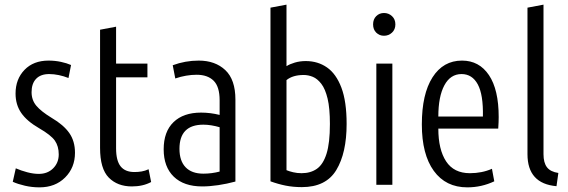

<svg xmlns="http://www.w3.org/2000/svg" viewBox="-20 -796 2447 827"><path d="M150 11Q118 11 87.5 4Q57 -3 35 -13L48 -71Q71 -61 97.5 -54Q124 -47 147 -47Q185 -47 209 -71Q233 -95 233 -131Q233 -166 216.5 -190Q200 -214 148 -244Q96 -274 71.5 -309.5Q47 -345 47 -393Q47 -455 85.5 -495Q124 -535 189 -535Q217 -535 242.5 -529.5Q268 -524 286 -516L275 -460Q255 -468 233.5 -472.5Q212 -477 192 -477Q155 -477 135.5 -456.5Q116 -436 116 -399Q116 -365 136.5 -340.5Q157 -316 203 -288Q254 -258 278.5 -223Q303 -188 303 -138Q303 -74 260.5 -31.5Q218 11 150 11Z M548 7Q486 7 448.5 -31Q411 -69 411 -159V-668L480 -681V-522H615V-463H480V-157Q480 -104 499.5 -79.5Q519 -55 559 -55Q575 -55 590 -57.5Q605 -60 620 -67L631 -12Q596 7 548 7Z M851 7Q772 7 728.5 -35Q685 -77 685 -153Q685 -229 727.5 -270Q770 -311 846 -311Q866 -311 886 -308.5Q906 -306 926 -301V-364Q926 -423 900 -448.5Q874 -474 827 -474Q805 -474 781.5 -470Q758 -466 735 -458L724 -515Q778 -535 836 -535Q907 -535 950.5 -494Q994 -453 994 -367V-14Q957 -4 920 1.5Q883 7 851 7ZM856 -48Q892 -48 926 -57V-248Q909 -253 891 -256Q873 -259 856 -259Q753 -259 753 -155Q753 -103 779.5 -75.5Q806 -48 856 -48Z M1280 10Q1243 10 1210.5 3.5Q1178 -3 1145 -15V-763L1214 -776V-511Q1228 -520 1250 -526.5Q1272 -533 1297 -533Q1349 -533 1388.5 -505.5Q1428 -478 1450.5 -418.5Q1473 -359 1473 -262Q1473 -137 1428.5 -63.5Q1384 10 1280 10ZM1279 -50Q1318 -50 1345 -69Q1372 -88 1386.5 -134Q1401 -180 1401 -262Q1401 -330 1391 -371.5Q1381 -413 1364 -435Q1347 -457 1327.5 -465Q1308 -473 1288 -473Q1241 -473 1214 -451V-63Q1226 -58 1243 -54Q1260 -50 1279 -50Z M1601 0V-522H1670V0ZM1634 -642Q1614 -642 1600.5 -655.5Q1587 -669 1587 -691Q1587 -713 1600.5 -726.5Q1614 -740 1634 -740Q1654 -740 1668.5 -726.5Q1683 -713 1683 -691Q1683 -669 1668.5 -655.5Q1654 -642 1634 -642Z M1993 11Q1900 11 1848.5 -60Q1797 -131 1797 -260Q1797 -391 1843 -463Q1889 -535 1970 -535Q2044 -535 2086 -472.5Q2128 -410 2128 -292Q2128 -282 2127.5 -269Q2127 -256 2126 -242H1868Q1868 -152 1901.5 -101Q1935 -50 2004 -50Q2056 -50 2099 -69L2109 -15Q2054 11 1993 11ZM1868 -294H2060Q2062 -388 2038 -432.5Q2014 -477 1968 -477Q1920 -477 1894 -428.5Q1868 -380 1868 -294Z M2377 6Q2252 -5 2252 -132V-763L2321 -776V-132Q2321 -95 2336 -75.5Q2351 -56 2385 -51Z"/></svg>

Font: Ubuntu Sans Condensed
Style: Regular
Weight: 400
Width: 3
Designer: Dalton Maag Ltd
Foundry: Dalton Maag Ltd
Version: Version 1.006; ttfautohint (v1.8.4.7-5d5b)